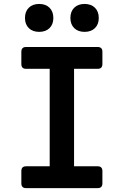

<svg xmlns="http://www.w3.org/2000/svg" viewBox="-20 -973 640 993"><path d="M115.1 0Q90.4 0 90.4 -24.7V-88.3Q90.4 -113 115.1 -113H237V-617H115.1Q90.4 -617 90.4 -641.7V-705.3Q90.4 -730 115.1 -730H484.9Q509.6 -730 509.6 -705.3V-641.7Q509.6 -617 484.9 -617H363V-113H484.9Q509.6 -113 509.6 -88.3V-24.7Q509.6 0 484.9 0ZM417.4 -808.2Q383.8 -808.2 363.9 -827.6Q344.1 -847 344.1 -880Q344.1 -913.5 363.9 -933.1Q383.8 -952.6 417.4 -952.6Q451.1 -952.6 471 -933.1Q490.8 -913.5 490.8 -880Q490.8 -847 471 -827.6Q451.1 -808.2 417.4 -808.2ZM182.6 -808.2Q148.9 -808.2 129 -827.6Q109.2 -847 109.2 -880Q109.2 -913.5 129 -933.1Q148.9 -952.6 182.6 -952.6Q216.2 -952.6 236.1 -933.1Q255.9 -913.5 255.9 -880Q255.9 -847 236.1 -827.6Q216.2 -808.2 182.6 -808.2Z"/></svg>

Font: Pitagon Sans Mono
Style: Regular
Weight: 400
Monospace: yes
Designer: Travis Tran
Foundry: Pitagon
Version: Version 1.001;gftools[0.9.26]